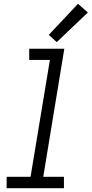

<svg xmlns="http://www.w3.org/2000/svg" viewBox="-20 -992 483 1012"><path d="M15 0H317V-60H208L319 -735H134V-676H243L141 -60H15ZM279 -770 443 -926 391 -972 237 -808Z"/></svg>

Font: Iosevka Sparkle Light Oblique
Style: Regular
Weight: 300
Italic angle: -9°
Designer: Belleve Invis
Foundry: Belleve Invis
Version: Version 4.5.0; ttfautohint (v1.8.3)